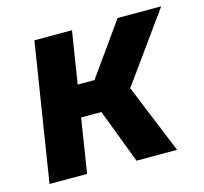

<svg xmlns="http://www.w3.org/2000/svg" viewBox="-85 -645 788 740"><g transform="rotate(-15 309.0 -275.0)"><path d="M25 0 112 -550H262L229 -342H296L444 -550H618L421 -276L534 0H372L290 -216H209L175 0Z"/></g></svg>

Font: JetBrains Mono ExtraBold
Style: Italic
Weight: 800
Italic angle: -9°
Monospace: yes
Designer: Philipp Nurullin, Konstantin Bulenkov
Foundry: JetBrains
Version: Version 2.305; ttfautohint (v1.8.4.7-5d5b)